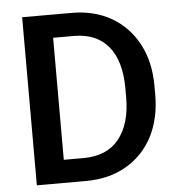

<svg xmlns="http://www.w3.org/2000/svg" viewBox="-51 -760 756 809"><g transform="rotate(-5 326.5 -355.5)"><path d="M278.8 0C343.8 0 400.9 -13.7 449.2 -41.5C546.4 -96.7 602.5 -200.2 602.5 -336.4V-374C602.5 -441.9 588.9 -501.5 562 -551.8C507.8 -652.8 409.7 -710.9 283.2 -710.9H72.3V0ZM283.2 -613.3C409.7 -613.3 479.5 -528.8 479.5 -375V-336.4C479.5 -261.7 462.4 -203.6 428.7 -161.1C395 -118.7 344.7 -97.2 278.8 -97.2H194.8V-613.3Z"/></g></svg>

Font: Vazirmatn Medium
Style: Regular
Weight: 500
Designer: Saber Rastikerdar
Foundry: Saber Rastikerdar
Version: Version 33.003